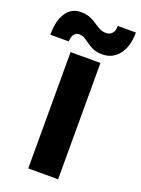

<svg xmlns="http://www.w3.org/2000/svg" viewBox="-247 -938 742 1009"><g transform="rotate(20 123.5 -433.5)"><path d="M24.5 -867Q55 -867 76.2 -858.2Q97.5 -849.5 114.2 -837.8Q131 -826 147.5 -817.2Q164 -808.5 184.5 -808.5Q206.5 -808.5 219 -823.2Q231.5 -838 231.5 -864.5H332.5Q332.5 -787.5 297.8 -741.8Q263 -696 204 -696Q174.5 -696 154 -704.8Q133.5 -713.5 118 -725Q102.5 -736.5 88.2 -745.2Q74 -754 56.5 -754Q38.5 -754 27.8 -739.2Q17 -724.5 17 -700H-86.5Q-86.5 -778.5 -57 -822.8Q-27.5 -867 24.5 -867ZM45 -650.5H212V0H45Z"/></g></svg>

Font: Overused Grotesk ExtraBold
Style: Regular
Weight: 800
Version: Version 0.004